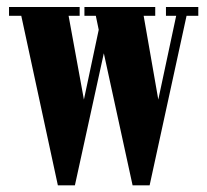

<svg xmlns="http://www.w3.org/2000/svg" viewBox="-20 -544 608 564"><path d="M150 0.5 42.5 -497.5H6.5V-523.5H214V-497.5H181.5L226.5 -251.5L270 -456.5L261.5 -497.5H228V-523.5H436V-497.5H402L445 -251.5L497.5 -497.5H467.5V-523.5H562.5V-497.5H528L419.5 0.5H369.5L285 -387.5L200 0.5Z"/></svg>

Font: Imbue 50pt ExtraBold
Style: Regular
Weight: 800
Designer: Tyler Finck
Foundry: Etcetera Type Company
Version: Version 1.102; ttfautohint (v1.8.3)